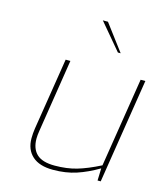

<svg xmlns="http://www.w3.org/2000/svg" viewBox="-114 -849 797 940"><g transform="rotate(15 284.0 -379.0)"><path d="M102 -116Q102 -141 106 -167L164 -531H188L130 -162Q126 -138 126 -121Q126 -70 154.5 -43Q183 -16 246 -16Q307 -16 357 -30.5Q407 -45 472 -78L544 -531H568L484 0H468L470 -62Q414 -29 361 -11.5Q308 6 243 6Q174 6 138 -26.5Q102 -59 102 -116ZM290 -764H316L416 -631H402Z"/></g></svg>

Font: Exo Thin
Style: Italic
Weight: 250
Italic angle: -9°
Designer: Natanael Gama
Foundry: Natanael Gama
Version: Version 1.500; ttfautohint (v1.6)